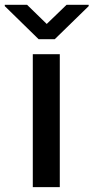

<svg xmlns="http://www.w3.org/2000/svg" viewBox="-59 -768 384 788"><path d="M186.4 -545.5V0H75.6V-545.5ZM52.2 -748.2 132.8 -669.7 214.1 -748.2H305V-742.9L165.8 -607.2H99.4L-39.4 -742.9V-748.2Z"/></svg>

Font: Interface Medium
Style: Regular
Weight: 500
Designer: Rasmus Andersson
Foundry: rsms
Version: Version 1.8